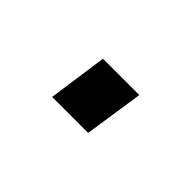

<svg xmlns="http://www.w3.org/2000/svg" viewBox="-24 -452 366 366"><g transform="rotate(45 158.5 -269.0)"><path d="M101 -209 118 -329H216L198 -209Z"/></g></svg>

Font: Plus Jakarta Sans Medium
Style: Italic
Weight: 500
Italic angle: -8°
Designer: Gumpita Rahayu
Foundry: Tokotype
Version: Version 2.071; ttfautohint (v1.8.4.7-5d5b);gftools[0.9.29]